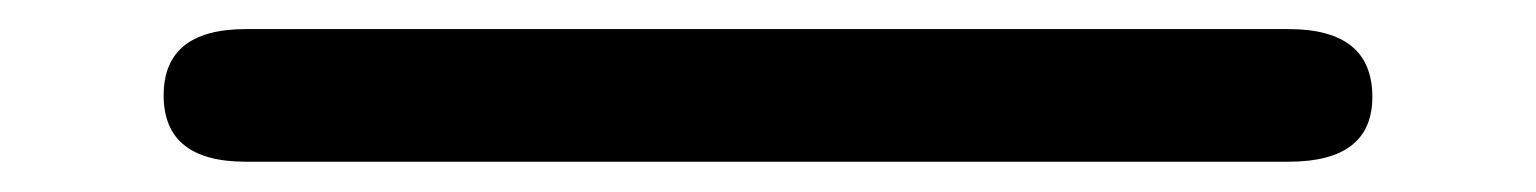

<svg xmlns="http://www.w3.org/2000/svg" viewBox="-20 -423 1040 130"><path d="M90.8 -358.4Q90.8 -403.3 146.5 -403.3H852.5Q909.2 -403.3 909.2 -357.4Q909.2 -313.5 852.5 -313.5H146.5Q90.8 -313.5 90.8 -358.4Z"/></svg>

Font: jf-openhuninn-2.1
Style: Regular
Weight: 400
Designer: [Kosugi Maru]
Designed by MOTOYA      

[Varela Round]
Joe Prince (Latin component); Avraham Cornfeld (Hebrew component)
Foundry: justfont Co., Ltd.
Version: 2.1